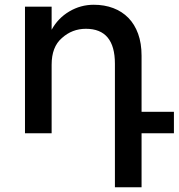

<svg xmlns="http://www.w3.org/2000/svg" viewBox="-20 -560 751 807"><path d="M711 0H575V227H463V-292Q463 -439 341 -439Q283 -439 240 -400Q197 -363 197 -288V0H85V-532H197V-435Q224 -484 271.5 -512Q319 -540 374 -540Q419 -540 456 -526Q493 -512 519.5 -485Q546 -458 560.5 -418Q575 -378 575 -326V-90H711Z"/></svg>

Font: Montserrat_am3
Style: Regular
Weight: 400
Designer: Julieta Ulanovsky
Foundry: Julieta Ulanovsky, Armenina letters added by Vahan Hovhannisyan
Version: Version 2.001